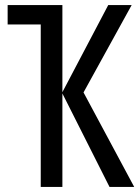

<svg xmlns="http://www.w3.org/2000/svg" viewBox="-20 -734 547 754"><path d="M497 -714 308 -371 507 0H410L225 -367V0H140V-638H10V-714H225V-372L405 -714Z"/></svg>

Font: Noto Sans Display Condensed
Style: Regular
Weight: 400
Width: 3
Designer: Monotype Design Team
Foundry: Monotype Imaging Inc.
Version: Version 1.900